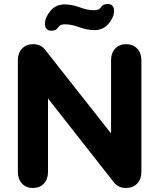

<svg xmlns="http://www.w3.org/2000/svg" viewBox="-20 -930 793 956"><path d="M144 6Q110 6 89.5 -16Q69 -38 69 -74V-631Q69 -666 90 -688Q111 -710 145 -710Q183 -710 204 -683L561 -230L533 -210V-631Q533 -666 553.5 -688Q574 -710 608 -710Q642 -710 663 -688Q684 -666 684 -631V-74Q684 -38 663 -16Q642 6 608 6Q569 6 548 -21L192 -474L219 -495V-74Q219 -38 198.5 -16Q178 6 144 6ZM451 -780Q413 -780 375 -794.5Q337 -809 302 -809Q278 -809 269 -793Q260 -777 236 -777Q204 -777 204 -813Q204 -843 231 -875.5Q258 -908 301 -908Q339 -908 377 -893.5Q415 -879 450 -879Q474 -879 483 -894.5Q492 -910 516 -910Q548 -910 548 -875Q548 -845 521 -812.5Q494 -780 451 -780Z"/></svg>

Font: Nunito VF Beta Light
Style: Regular
Weight: 300
Designer: Vernon Adams
Foundry: newtypography
Version: Version 3.001